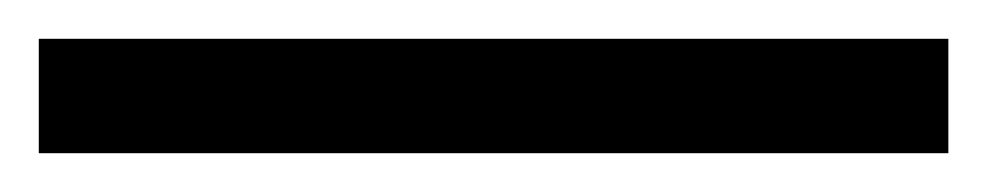

<svg xmlns="http://www.w3.org/2000/svg" viewBox="-25 63 509 99"><path d="M-5 142V83H464V142Z"/></svg>

Font: Noto Serif NP Hmong SemiBold
Style: Regular
Weight: 600
Designer: Dalton Maag Ltd
Foundry: Dalton Maag Ltd
Version: Version 1.001; ttfautohint (v1.8.4.7-5d5b)